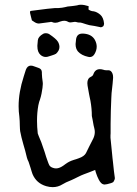

<svg xmlns="http://www.w3.org/2000/svg" viewBox="-20 -770 564 790"><path d="M452.1 -41Q452.6 -39.6 452.6 -37.6Q452.6 -30.3 446.3 -21L441.9 -18.6L437 -16.6Q418 -10.7 409.7 -10.7Q408.2 -10.7 406.7 -11.2Q396 -12.7 386.7 -30.3Q379.4 -44.9 376.5 -54.2Q373 -63.5 371.6 -70.8L348.1 -61.5L324.7 -52.7Q316.4 -49.8 298.8 -41L286.1 -34.7L273.4 -28.8Q248.5 -19 237.3 -11.7Q218.8 0 196.8 0Q184.1 0 170.4 -3.9Q129.9 -15.6 113.8 -53.7L109.9 -65.4L106 -78.6Q100.6 -96.7 97.7 -104L93.8 -112.3L90.8 -121.1Q87.4 -135.7 83.5 -150.4L76.2 -175.8Q67.4 -206.1 63 -230Q62 -235.8 61.5 -253.9L61 -272L59.6 -290.5Q56.6 -311 56.6 -333Q56.6 -390.6 77.6 -455.1L82 -469.2L86.4 -482.9Q92.8 -500 106.9 -500Q113.8 -500 121.6 -496.6L138.2 -490.7Q152.3 -486.3 152.3 -472.2V-466.8Q152.3 -460 153.3 -451.2L155.8 -431.6Q156.2 -428.2 156.2 -424.8Q156.2 -417.5 154.8 -408.2L150.9 -384.8Q148.4 -372.1 144.5 -360.4L141.1 -350.6Q139.6 -344.2 137.7 -336.4Q132.3 -306.6 132.3 -273.4Q132.3 -248 135.3 -221.2Q135.7 -218.3 149.9 -184.6Q155.8 -169.4 163.6 -145L169.9 -124.5L176.8 -105L179.7 -97.2L183.1 -89.8Q188 -82.5 197.3 -79.6Q203.6 -77.1 210.4 -77.1Q221.2 -77.1 233.4 -84L241.2 -88.9L249 -94.7Q258.8 -101.6 264.6 -104.5Q272 -108.4 284.2 -112.3L293.9 -115.2L303.7 -118.7Q326.7 -126.5 334 -140.6L347.2 -167.5Q355 -183.6 360.4 -193.4Q370.1 -210.4 370.1 -226.6Q370.1 -230.5 369.6 -234.4L367.7 -243.7L365.2 -253.9Q362.3 -267.6 360.8 -278.3L359.4 -285.2L357.9 -292.5Q357.9 -323.2 352.1 -355.5L349.1 -369.6L346.2 -384.3Q342.8 -402.8 340.3 -417.5Q339.4 -423.3 339.4 -428.2Q339.4 -447.8 355 -454.6Q361.8 -457.5 364.3 -464.8Q371.6 -485.4 391.1 -485.4Q397.9 -485.4 405.8 -482.9L411.1 -481.4L416.5 -481H427.2Q433.1 -480.5 437 -476.6Q445.3 -467.8 445.3 -452.6V-449.2Q444.3 -437.5 443.4 -426.3L441.4 -407.7Q438.5 -386.2 438 -366.7L436 -313.5L435.1 -260.3V-221.7L434.6 -212.4V-203.1Q437 -172.9 441.4 -135.3L442.9 -119.6L444.8 -103.5Q446.8 -84.5 448.7 -66.9Q450.7 -48.3 452.1 -41ZM370.6 -605.5Q377.9 -591.8 377.9 -578.1Q377.9 -563 369.1 -547.9Q361.8 -535.2 349.1 -535.2Q346.2 -535.2 342.8 -536.1Q315.4 -542 300.8 -558.1Q291 -569.8 291 -587.9V-589.4L291.5 -594.2L292 -598.6L292.5 -604Q294.4 -631.8 318.8 -631.8H322.3Q357.4 -629.9 370.6 -605.5ZM182.1 -629.9Q210.9 -610.8 218.8 -597.7Q224.6 -586.9 224.6 -576.7Q224.6 -561.5 210 -548.3L208 -547.9L205.6 -546.4L199.2 -543.9L190.4 -541L181.2 -538.1Q174.3 -535.6 168.5 -535.6Q156.2 -535.6 146.5 -544.4Q133.8 -555.7 133.8 -579.6V-583L135.7 -604.5Q137.2 -619.1 157.7 -630.9Q161.6 -633.3 168 -633.3H169.9Q177.7 -632.8 182.1 -629.9ZM392.6 -709.5Q405.8 -698.2 408.2 -672.9Q408.2 -670.4 407.2 -666.5Q406.2 -663.6 404.8 -662.1Q399.4 -657.7 394.5 -657.7Q392.6 -657.7 390.6 -658.7Q382.3 -660.6 369.1 -663.1L347.7 -666.5L334 -670.4L320.3 -674.8L314.9 -676.3Q312.5 -677.2 310.5 -677.2H306.2Q300.8 -677.2 294.4 -679.2Q292 -680.2 288.6 -680.2Q284.2 -680.2 277.8 -678.7Q273.4 -677.7 269.5 -677.7Q263.2 -677.7 258.3 -681.2Q252.4 -684.6 244.6 -684.6Q236.8 -684.6 227.1 -681.2Q216.3 -676.3 207.5 -676.3Q200.2 -676.3 194.3 -679.2Q192.4 -680.2 189.9 -680.2L186 -679.2L141.1 -673.3H138.7Q133.8 -673.3 127.9 -675.8Q125 -677.2 120.1 -680.2L116.2 -683.1L111.3 -686L107.4 -701.2L104 -715.3L103.5 -719.2V-722.2L105 -724.1L106.4 -725.1L159.7 -731.9L175.8 -733.9L191.4 -735.4L205.6 -736.8H219.7Q236.8 -737.8 248 -740.7Q256.3 -743.7 272.9 -744.6L285.2 -746.1L297.4 -748Q304.2 -750.5 312.5 -750.5Q326.7 -750.5 344.7 -744.6Q344.7 -740.2 344.2 -731Q348.6 -727.5 354 -725.6L359.4 -724.1L364.7 -723.6Q378.9 -721.2 392.6 -709.5Z"/></svg>

Font: Kurland
Style: Regular
Weight: 400
Designer: GGBot
Version: 0.22